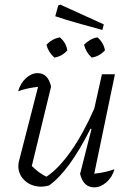

<svg xmlns="http://www.w3.org/2000/svg" viewBox="-20 -801 569 827"><path d="M325 -52 374 -245 370 -247Q325 -157 280 -95Q235 -33 191 -2Q172 3 158 3Q116 3 87.5 -22.5Q59 -48 59 -86Q59 -99 63 -112L144 -427Q97 -422 58 -408Q69 -444 92.5 -465Q116 -486 142 -486Q187 -486 200 -428L117 -86Q148 -55 180 -40Q231 -73 284.5 -148.5Q338 -224 386 -333L419 -481H475L386 -53Q430 -57 473 -72Q463 -37 438 -15.5Q413 6 386 6Q339 6 325 -52ZM421 -672Q361 -688 312 -702Q263 -716 218 -731L231 -778L240 -781L427 -696ZM214 -553Q188 -577 180 -608Q206 -635 238 -640Q265 -617 270 -584Q247 -558 214 -553ZM375 -553Q350 -576 342 -608Q353 -620 368.5 -629Q384 -638 400 -640Q427 -616 432 -584Q408 -558 375 -553Z"/></svg>

Font: Piazzolla Light
Style: Italic
Weight: 300
Italic angle: -11.3°
Designer: Juan Pablo del Peral
Foundry: Huerta Tipografica
Version: Version 1.330